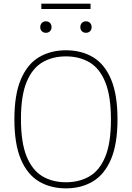

<svg xmlns="http://www.w3.org/2000/svg" viewBox="-20 -1025 724 1054"><path d="M342 9Q257.5 9 193.8 -29Q130 -67 94.5 -150.5Q59 -234 59 -370Q59 -506.5 94.8 -590Q130.5 -673.5 194.2 -711.2Q258 -749 342 -749Q427 -749 490.5 -711.2Q554 -673.5 589.5 -590Q625 -506.5 625 -370Q625 -234 589.2 -150.5Q553.5 -67 489.8 -29Q426 9 342 9ZM342 -24.5Q415.5 -24.5 471.2 -57Q527 -89.5 558 -164.8Q589 -240 589 -368Q589 -498 558 -574Q527 -650 471.2 -682.8Q415.5 -715.5 342 -715.5Q268.5 -715.5 213 -683Q157.5 -650.5 126.2 -575.2Q95 -500 95 -372Q95 -242 126.2 -166Q157.5 -90 213 -57.2Q268.5 -24.5 342 -24.5ZM452 -845Q438.5 -845 429.8 -853.5Q421 -862 421 -876Q421 -890.5 429.8 -899.2Q438.5 -908 452 -908Q465.5 -908 474.2 -899.2Q483 -890.5 483 -876Q483 -862 474.2 -853.5Q465.5 -845 452 -845ZM232 -845Q218.5 -845 209.8 -853.5Q201 -862 201 -876Q201 -890.5 209.8 -899.2Q218.5 -908 232 -908Q245.5 -908 254.2 -899.2Q263 -890.5 263 -876Q263 -862 254.2 -853.5Q245.5 -845 232 -845ZM207 -975.5V-1005H477V-975.5Z"/></svg>

Font: Encode Sans Condensed Thin Thin
Style: Regular
Weight: 250
Version: Version 3.002